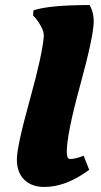

<svg xmlns="http://www.w3.org/2000/svg" viewBox="-20 -730 401 762"><path d="M245 -127Q245 -99 258 -99Q280 -99 312 -112L334 -56Q242 12 156 12Q106 12 76.5 -16.5Q47 -45 47 -97Q47 -149 98 -332.5Q149 -516 154 -588Q154 -605 143 -625Q132 -645 122 -657L111 -669L113 -689Q176 -710 336 -710Q352 -680 352 -646Q352 -588 298.5 -393Q245 -198 245 -127Z"/></svg>

Font: Oleo Script
Style: Bold
Weight: 700
Designer: Soytutype
Foundry: Soytutype
Version: Version 1.002